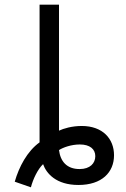

<svg xmlns="http://www.w3.org/2000/svg" viewBox="-20 -780 540 820"><path d="M43 -4 112 20C121 -15 141 -57 164 -79C178 -39 220 10 315 10C415 10 467 -44 467 -117C467 -187 419 -242 329 -242C287 -242 251 -231 232 -222V-760H149V-172C96 -134 61 -67 43 -4ZM320 -58C265 -58 238 -91 232 -139C249 -150 284 -163 321 -163C364 -163 387 -143 387 -113C387 -83 365 -58 320 -58Z"/></svg>

Font: Noto Sans Mono ExtraCondensed
Style: Regular
Weight: 400
Width: 2
Designer: Monotype Design Team
Foundry: Monotype Imaging Inc.
Version: Version 2.014